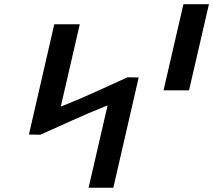

<svg xmlns="http://www.w3.org/2000/svg" viewBox="-20 -905 1019 918"><path d="M883.8 -473 979 -885H857L761.9 -473ZM118.3 -261.8 173.2 -260.9C275.6 -306 377.8 -355 483.3 -396.6L494.4 -401L403.6 -7.5H521.9L643.1 -534.6L589.9 -535.5C489.4 -490.3 387.2 -441.3 281.7 -399.7L270.6 -395.4L361.4 -788.9H239.5Z"/></svg>

Font: Stormning
Style: LightObl
Weight: 400
Designer: Robert Jablonski, Mew Too
Foundry: Cannot Into Space Fonts
Version: Version 0.90